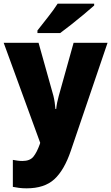

<svg xmlns="http://www.w3.org/2000/svg" viewBox="-20 -786 606 1046"><path d="M0 -553H190L271 -264Q275 -248 278 -228Q281 -208 282 -192H286Q288 -211 291.5 -228Q295 -245 300 -263L381 -553H566L366 35Q330 141 276 190.5Q222 240 125 240Q102 240 83.5 237.5Q65 235 50 232V85Q61 87 74.5 89Q88 91 102 91Q143 91 162 67.5Q181 44 197 -1L199 -8ZM493 -756Q473 -738 439.5 -710Q406 -682 370 -653.5Q334 -625 308 -606H184V-620Q209 -652 241 -692.5Q273 -733 294 -766H493Z"/></svg>

Font: Noto Sans Malayalam SemiCondensed Black
Style: Regular
Weight: 900
Width: 4
Designer: Jelle Bosma - Monotype Design Team
Foundry: Monotype Imaging Inc.
Version: Version 2.104; ttfautohint (v1.8.4.7-5d5b)